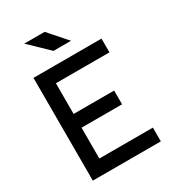

<svg xmlns="http://www.w3.org/2000/svg" viewBox="-212 -1008 1009 1122"><g transform="rotate(-30 293.0 -447.0)"><path d="M78.1 0V-693.4H537.1V-600.6H175.8V-393.6H449.2V-300.8H175.8V-92.8H537.1V0ZM258.3 -771.5 131.3 -893.6H269L376.5 -771.5Z"/></g></svg>

Font: Caskaydia Cove
Style: Regular
Weight: 400
Monospace: yes
Designer: Aaron Bell
Foundry: Saja Typeworks
Version: Version 4.300; ttfautohint (v1.8.3)